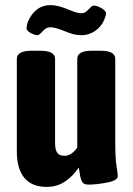

<svg xmlns="http://www.w3.org/2000/svg" viewBox="-20 -724 522 753"><path d="M46 -130V-493Q46 -525 104 -525H138Q196 -525 196 -493V-163Q196 -138 204 -125.5Q212 -113 233 -113Q260 -113 283 -145V-493Q283 -509 297 -517Q311 -525 340 -525H375Q432 -525 432 -493V-174Q432 -103 437 -72Q442 -41 442 -34Q442 -16 400 -8Q358 0 327 0Q308 0 302 -11Q296 -22 293.5 -39.5Q291 -57 289 -67Q267 -34 235.5 -12.5Q204 9 163 9Q105 9 75.5 -26.5Q46 -62 46 -130ZM84 -614Q84 -618 85.5 -625Q87 -632 89 -638Q118 -704 178 -704Q208 -704 252 -685Q284 -672 298 -672Q308 -672 315 -676.5Q322 -681 330 -690Q331 -691 336.5 -696.5Q342 -702 349 -702Q361 -702 378.5 -691.5Q396 -681 396 -671Q396 -665 389 -647Q378 -620 353.5 -603Q329 -586 300 -586Q282 -586 265.5 -590.5Q249 -595 228 -604Q195 -617 178 -617Q167 -617 159.5 -612Q152 -607 144 -598Q143 -597 137.5 -591.5Q132 -586 126 -586Q117 -586 100.5 -594.5Q84 -603 84 -614Z"/></svg>

Font: Asap Condensed
Style: Bold
Weight: 700
Designer: Pablo Cosgaya
Foundry: Omnibus-Type
Version: Version 1.010; ttfautohint (v1.8)